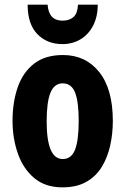

<svg xmlns="http://www.w3.org/2000/svg" viewBox="-20 -797 541 827"><path d="M466 -276Q466 -221 454.5 -169.5Q443 -118 418 -77.5Q393 -37 351.5 -13.5Q310 10 249 10Q175 10 127.5 -30Q80 -70 57 -135.5Q34 -201 34 -276Q34 -357 56.5 -421.5Q79 -486 127 -523Q175 -560 251 -560Q349 -560 407.5 -486.5Q466 -413 466 -276ZM181 -274Q181 -112 250 -112Q288 -112 303.5 -153Q319 -194 319 -276Q319 -358 303.5 -398Q288 -438 250 -438Q214 -438 197.5 -398Q181 -358 181 -274ZM401 -777Q401 -725 381 -686.5Q361 -648 326.5 -627.5Q292 -607 249 -607Q183 -607 141 -650Q99 -693 99 -777H185Q190 -708 249 -708Q279 -708 296.5 -723.5Q314 -739 316 -777Z"/></svg>

Font: Noto Sans ExtraCondensed ExtraBold
Style: Regular
Weight: 800
Width: 2
Designer: Monotype Design Team
Foundry: Monotype Imaging Inc.
Version: Version 2.013; ttfautohint (v1.8.4.7-5d5b)